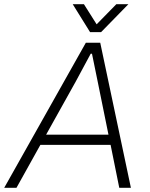

<svg xmlns="http://www.w3.org/2000/svg" viewBox="-40 -888 710 908"><path d="M567 -868H510L417 -773L357 -868H304L386 -736H438ZM-20 0H38L151 -203H483L524 0H579L434 -686H366ZM178 -251 318 -502C333 -530 368 -594 389 -634H395C403 -594 416 -530 422 -502L473 -251Z"/></svg>

Font: Archivo Thin
Style: Italic
Weight: 100
Italic angle: -10°
Designer: Hector Gatti
Foundry: Omnibus-Type
Version: Version 2.001